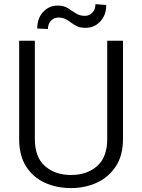

<svg xmlns="http://www.w3.org/2000/svg" viewBox="-20 -910 693 939"><path d="M504.4 -710.9H581.5V-230Q581.5 -149.9 546.6 -96.7Q511.7 -43.5 454.1 -16.8Q396.5 9.8 327.1 9.8Q255.9 9.8 198.2 -16.8Q140.6 -43.5 107.2 -96.7Q73.7 -149.9 73.7 -230V-710.9H150.4V-230Q150.4 -141.6 199.7 -97.9Q249 -54.2 327.1 -54.2Q405.8 -54.2 455.1 -97.9Q504.4 -141.6 504.4 -230ZM446.8 -889.6 499.5 -885.7Q499.5 -835.4 470.2 -804.7Q440.9 -773.9 398.9 -773.9Q373.5 -773.9 357.2 -781.5Q340.8 -789.1 327.9 -799.1Q314.9 -809.1 300.5 -816.7Q286.1 -824.2 265.6 -824.2Q244.1 -824.2 229.2 -808.6Q214.4 -793 214.4 -768.1L162.1 -770.5Q162.1 -820.8 191.2 -851.8Q220.2 -882.8 262.2 -882.8Q291.5 -882.8 311.5 -870.4Q331.5 -857.9 350.3 -845.2Q369.1 -832.5 395.5 -832.5Q417 -832.5 431.9 -848.6Q446.8 -864.7 446.8 -889.6Z"/></svg>

Font: Vazirmatn RD UI Light
Style: Regular
Weight: 300
Designer: Saber Rastikerdar
Foundry: Saber Rastikerdar
Version: Version 33.003